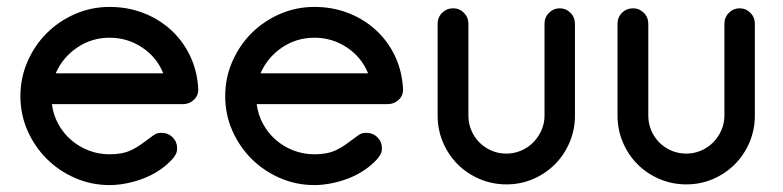

<svg xmlns="http://www.w3.org/2000/svg" viewBox="-20 -520 2264 555"><path d="M509 -219H130Q134 -188 148.5 -161.5Q163 -135 185.5 -115.5Q208 -96 236.5 -85Q265 -74 297 -74Q316 -74 331.5 -77Q347 -80 360.5 -86.5Q374 -93 387.5 -102.5Q401 -112 417 -124Q423 -129 429.5 -132.5Q436 -136 447 -136Q466 -136 479 -123Q492 -110 492 -92Q492 -81 488 -74Q484 -67 479 -61Q463 -43 441.5 -28.5Q420 -14 395.5 -4.5Q371 5 345.5 10Q320 15 297 15Q244 15 197 -5.5Q150 -26 115 -61Q80 -96 59.5 -142.5Q39 -189 39 -242Q39 -295 59.5 -342Q80 -389 115 -424Q150 -459 197 -479.5Q244 -500 297 -500Q348 -500 393 -483Q438 -466 473 -434.5Q508 -403 529 -359.5Q550 -316 553 -264Q554 -244 540.5 -231.5Q527 -219 509 -219ZM297 -411Q245 -411 203 -382.5Q161 -354 141 -308H452Q433 -355 390.5 -383Q348 -411 297 -411Z M1101 -219H722Q726 -188 740.5 -161.5Q755 -135 777.5 -115.5Q800 -96 828.5 -85Q857 -74 889 -74Q908 -74 923.5 -77Q939 -80 952.5 -86.5Q966 -93 979.5 -102.5Q993 -112 1009 -124Q1015 -129 1021.5 -132.5Q1028 -136 1039 -136Q1058 -136 1071 -123Q1084 -110 1084 -92Q1084 -81 1080 -74Q1076 -67 1071 -61Q1055 -43 1033.5 -28.5Q1012 -14 987.5 -4.5Q963 5 937.5 10Q912 15 889 15Q836 15 789 -5.5Q742 -26 707 -61Q672 -96 651.5 -142.5Q631 -189 631 -242Q631 -295 651.5 -342Q672 -389 707 -424Q742 -459 789 -479.5Q836 -500 889 -500Q940 -500 985 -483Q1030 -466 1065 -434.5Q1100 -403 1121 -359.5Q1142 -316 1145 -264Q1146 -244 1132.5 -231.5Q1119 -219 1101 -219ZM889 -411Q837 -411 795 -382.5Q753 -354 733 -308H1044Q1025 -355 982.5 -383Q940 -411 889 -411Z M1444 13Q1403 13 1366.5 -2.5Q1330 -18 1303 -45Q1276 -72 1260.5 -108.5Q1245 -145 1245 -186V-451Q1245 -470 1258 -483Q1271 -496 1290 -496Q1308 -496 1321 -483Q1334 -470 1334 -451V-186Q1334 -163 1342.5 -143Q1351 -123 1366 -108Q1381 -93 1401 -84.5Q1421 -76 1444 -76Q1466 -76 1486 -84.5Q1506 -93 1521 -108Q1536 -123 1545 -143Q1554 -163 1554 -186V-451Q1554 -470 1567 -483Q1580 -496 1598 -496Q1616 -496 1629 -483Q1642 -470 1642 -451V-186Q1642 -145 1626.5 -108.5Q1611 -72 1584 -45Q1557 -18 1521 -2.5Q1485 13 1444 13Z M1964 13Q1923 13 1886.5 -2.5Q1850 -18 1823 -45Q1796 -72 1780.5 -108.5Q1765 -145 1765 -186V-451Q1765 -470 1778 -483Q1791 -496 1810 -496Q1828 -496 1841 -483Q1854 -470 1854 -451V-186Q1854 -163 1862.5 -143Q1871 -123 1886 -108Q1901 -93 1921 -84.5Q1941 -76 1964 -76Q1986 -76 2006 -84.5Q2026 -93 2041 -108Q2056 -123 2065 -143Q2074 -163 2074 -186V-451Q2074 -470 2087 -483Q2100 -496 2118 -496Q2136 -496 2149 -483Q2162 -470 2162 -451V-186Q2162 -145 2146.5 -108.5Q2131 -72 2104 -45Q2077 -18 2041 -2.5Q2005 13 1964 13Z"/></svg>

Font: Hanken
Style: Book
Weight: 400
Designer: Alfredo Marco Pradil
Foundry: Hanken Design Co.
Version: Version 2.06 2014